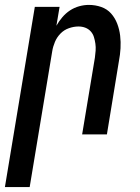

<svg xmlns="http://www.w3.org/2000/svg" viewBox="-52 -548 572 783"><path d="M-32 215 90 -520H191L178 -443Q188 -461 202 -477.5Q216 -494 233.5 -505.5Q251 -517 271 -522.5Q291 -528 310 -528Q337 -528 361 -519.5Q385 -511 401 -493Q417 -475 426 -451.5Q435 -428 438 -402.5Q441 -377 439.5 -351Q438 -325 433 -299L384 0H283L335 -313Q337 -327 338 -341.5Q339 -356 337 -370Q335 -384 331 -397Q327 -410 318 -420Q309 -430 296 -435Q283 -440 268 -440Q249 -440 229 -433Q209 -426 194.5 -411Q180 -396 172 -377Q164 -358 161 -339L69 215Z"/></svg>

Font: Iosevka Term Curly Semibold
Style: Italic
Weight: 600
Italic angle: -9°
Designer: Belleve Invis
Foundry: Belleve Invis
Version: Version 32.3.0